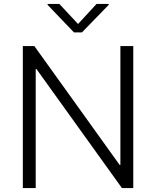

<svg xmlns="http://www.w3.org/2000/svg" viewBox="-20 -964 799 984"><path d="M663 -728H597V-119H593L156 -728H97V0H163V-610H167L605 0H663ZM224 -939 359 -798H400L537 -939V-944H475L380 -841L284 -944H224Z"/></svg>

Font: Wafeq Light
Style: Regular
Weight: 300
Designer: Rasmus Andersson & Azza Alameddine
Foundry: Google & TypeTogether
Version: Version 3.000;January 28, 2025;FontCreator 15.0.0.3014 64-bi